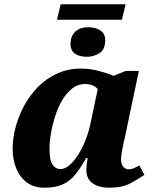

<svg xmlns="http://www.w3.org/2000/svg" viewBox="-20 -866 740 896"><path d="M246 -774 263 -846H566L549 -774ZM386 -601Q351 -601 330 -615.5Q309 -630 309 -661Q309 -697 331 -718Q353 -739 392 -739Q426 -739 448.5 -724Q471 -709 471 -679Q471 -635 444 -618Q417 -601 386 -601ZM187 10Q139 10 106 -14Q73 -38 56 -79.5Q39 -121 39 -173Q39 -220 52.5 -271.5Q66 -323 92 -371.5Q118 -420 156.5 -459.5Q195 -499 246 -522.5Q297 -546 359 -546Q400 -546 443 -534.5Q486 -523 510 -512L567 -535H628L563 -226Q560 -215 556 -196Q552 -177 548.5 -156.5Q545 -136 545 -123Q545 -99 555.5 -87.5Q566 -76 581 -76Q594 -76 605 -81Q616 -86 630 -94L654 -50Q627 -31 588.5 -10.5Q550 10 489 10Q442 10 412.5 -10.5Q383 -31 383 -73Q383 -84 384.5 -97.5Q386 -111 389 -128H382Q357 -84 332.5 -53Q308 -22 274 -6Q240 10 187 10ZM261 -77Q289 -77 317.5 -108Q346 -139 368.5 -187.5Q391 -236 402 -288L436 -450Q427 -462 411 -468Q395 -474 377 -474Q344 -474 317.5 -453.5Q291 -433 271 -399.5Q251 -366 238 -325.5Q225 -285 218 -245Q211 -205 211 -173Q211 -117 225.5 -97Q240 -77 261 -77Z"/></svg>

Font: Noto Serif ExtraBold
Style: Italic
Weight: 800
Italic angle: -12°
Designer: Monotype Design Team
Foundry: Monotype Imaging Inc.
Version: Version 2.013